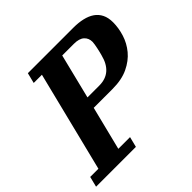

<svg xmlns="http://www.w3.org/2000/svg" viewBox="-206 -870 1043 1043"><g transform="rotate(-45 315.5 -349.0)"><path d="M-18 -60H45L189 -638H126L141 -698H492Q530 -698 562 -690.5Q594 -683 616.5 -667.5Q639 -652 651.5 -627Q664 -602 664 -566Q664 -523 650 -478Q636 -433 605.5 -396Q575 -359 525.5 -335.5Q476 -312 405 -312H261L198 -60H288L273 0H-33ZM277 -376H368Q466 -376 493 -484Q495 -491 498 -503Q501 -515 503.5 -527.5Q506 -540 508 -551.5Q510 -563 510 -570Q510 -599 490.5 -616.5Q471 -634 431 -634H341Z"/></g></svg>

Font: IBM Plex Serif
Style: Bold Italic
Weight: 700
Italic angle: -14°
Designer: Mike Abbink, Paul van der Laan, Pieter van Rosmalen
Foundry: Bold Monday
Version: Version 3.001